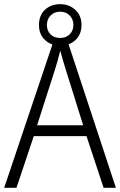

<svg xmlns="http://www.w3.org/2000/svg" viewBox="-20 -901 577 921"><path d="M477 0 395 -248H142L59 0H0L241 -716H300L536 0ZM297 -562Q291 -581 283 -608Q275 -635 269 -658Q263 -633 256 -608Q249 -583 242 -562L158 -300H379ZM269 -682Q225 -682 196 -709Q167 -736 167 -781Q167 -827 195.5 -854Q224 -881 269 -881Q312 -881 341.5 -853.5Q371 -826 371 -782Q371 -736 342 -709Q313 -682 269 -682ZM269 -719Q297 -719 314.5 -736.5Q332 -754 332 -781Q332 -809 314 -827Q296 -845 269 -845Q241 -845 223 -827Q205 -809 205 -781Q205 -754 222 -736.5Q239 -719 269 -719Z"/></svg>

Font: Noto Sans Sinhala SemiCondensed Light
Style: Regular
Weight: 300
Width: 4
Designer: Jelle Bosma - Monotype Design Team
Foundry: Monotype Imaging Inc.
Version: Version 2.006; ttfautohint (v1.8.4.7-5d5b)